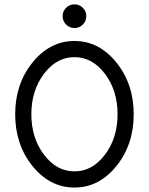

<svg xmlns="http://www.w3.org/2000/svg" viewBox="-20 -840 675 870"><path d="M317.4 9.8Q206.1 9.8 127.4 -87.4Q48.8 -184.6 48.8 -322.3Q48.8 -459.5 127.4 -556.9Q206.1 -654.3 317.4 -654.3Q428.7 -654.3 507.3 -556.9Q585.9 -459.5 585.9 -322.3Q585.9 -184.6 507.3 -87.4Q428.7 9.8 317.4 9.8ZM317.4 -63.5Q398.4 -63.5 455.6 -139.2Q512.7 -214.8 512.7 -322.3Q512.7 -429.7 455.6 -505.4Q398.4 -581.1 317.4 -581.1Q236.3 -581.1 179.2 -505.4Q122.1 -429.7 122.1 -322.3Q122.1 -214.8 179.2 -139.2Q236.3 -63.5 317.4 -63.5ZM317.4 -712.9Q295.4 -712.9 279.5 -728.8Q263.7 -744.6 263.7 -766.6Q263.7 -789.1 279.5 -804.7Q295.4 -820.3 317.4 -820.3Q339.8 -820.3 355.5 -804.7Q371.1 -789.1 371.1 -766.6Q371.1 -744.6 355.5 -728.8Q339.8 -712.9 317.4 -712.9Z"/></svg>

Font: Catrinity
Style: Regular
Weight: 400
Designer: Alexander Lange
Foundry: High-Logic / Made with FontCreator
Version: Version 2.090;May 20, 2024;FontCreator 15.0.0.2974 64-bit